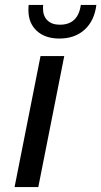

<svg xmlns="http://www.w3.org/2000/svg" viewBox="-20 -757 410 777"><path d="M144 -530H240L135 0H39ZM95 -716Q95 -730 96 -737H155Q154 -732 154 -723Q154 -692 172 -674.5Q190 -657 222 -657Q296 -657 307 -737H370Q362 -673 322.5 -637Q283 -601 220 -601Q163 -601 129 -632Q95 -663 95 -716Z"/></svg>

Font: Montserrat Alternates Medium
Style: Italic
Weight: 500
Italic angle: -11.3°
Designer: Julieta Ulanovsky
Foundry: Julieta Ulanovsky
Version: Version 7.200